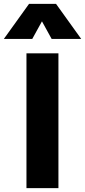

<svg xmlns="http://www.w3.org/2000/svg" viewBox="-55 -977 442 997"><path d="M82.4 0V-700H248.4V0ZM-34.9 -775 95.9 -957H235.9L366.6 -775H213.1L162.9 -866.2L112.6 -775Z"/></svg>

Font: Geologica-Sharp
Style: Regular
Weight: 100
Designer: Sindre Bremnes, Frode Helland
Foundry: Monokrom Skriftforlag AS
Version: Version 1.010;gftools[0.9.28]